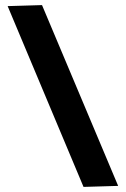

<svg xmlns="http://www.w3.org/2000/svg" viewBox="-20 -730 494 754"><path d="M444 0 145 -710 10 -706 308 4Z"/></svg>

Font: Catamaran
Style: Bold
Weight: 700
Designer: Pria Ravichandran
Version: Version 2.000